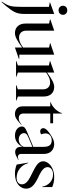

<svg xmlns="http://www.w3.org/2000/svg" viewBox="825 -1567 942 2632"><g transform="rotate(90 1296.0 -251.0)"><path d="M2 197 20 168Q52 119 63 73Q74 27 74 -68V-451L15 -462V-467L170 -523H171V-108Q171 -34 145 18.5Q119 71 62 138L7 200ZM59 -643Q59 -669 76 -685.5Q93 -702 121 -702Q148 -702 165.5 -685.5Q183 -669 183 -643Q183 -617 165.5 -600Q148 -583 121 -583Q94 -583 76.5 -600Q59 -617 59 -643Z M303 -128V-453L246 -465V-470L399 -523H400V-144Q400 -94 426 -67.5Q452 -41 495 -41Q529 -41 559.5 -54Q590 -67 632 -96V-453L572 -465V-470L728 -523H729V-45L788 -44V-39L633 15H632V-84Q565 -34 518 -9.5Q471 15 434 15Q374 15 338.5 -23.5Q303 -62 303 -128Z M818 -5 877 -25V-451L818 -463V-468L973 -523H974V-425Q1040 -474 1087.5 -498.5Q1135 -523 1172 -523Q1232 -523 1267.5 -484.5Q1303 -446 1303 -380V-25L1359 -5V0H1148V-5L1205 -25V-364Q1205 -415 1179.5 -441Q1154 -467 1111 -467Q1077 -467 1046.5 -454Q1016 -441 974 -412V-25L1032 -5V0H818Z M1438 -89V-469H1382V-475Q1432 -493 1474 -536.5Q1516 -580 1531 -629H1536V-508H1670V-469H1536V-101Q1536 -71 1553 -54Q1570 -37 1602 -37Q1626 -37 1644 -46Q1662 -55 1686 -75L1690 -70Q1637 -22 1607 -3.5Q1577 15 1544 15Q1496 15 1467 -12.5Q1438 -40 1438 -89Z M1714 -80Q1714 -103 1729.5 -118Q1745 -133 1791 -152L1993 -236V-379Q1993 -437 1970.5 -463Q1948 -489 1905 -489Q1862 -489 1835.5 -466Q1809 -443 1809 -404Q1809 -376 1821 -344Q1805 -331 1782 -331Q1761 -331 1749 -342Q1737 -353 1737 -373Q1737 -394 1755 -415.5Q1773 -437 1818 -468Q1862 -498 1892.5 -510.5Q1923 -523 1953 -523Q2013 -523 2051.5 -485.5Q2090 -448 2090 -381V-66Q2090 -48 2101.5 -36.5Q2113 -25 2130 -25Q2149 -25 2172 -35V-30Q2133 -8 2110 2Q2087 12 2064 12Q2031 12 2012 -8.5Q1993 -29 1993 -68V-87Q1972 -43 1931.5 -14Q1891 15 1838 15Q1800 15 1772 1.5Q1744 -12 1729 -34Q1714 -56 1714 -80ZM1894 -37Q1928 -37 1955.5 -57Q1983 -77 1993 -106V-224L1865 -170Q1830 -155 1817.5 -142Q1805 -129 1805 -110Q1805 -79 1829.5 -58Q1854 -37 1894 -37Z M2236 -9 2209 -167H2215Q2237 -94 2291 -51Q2345 -8 2418 -8Q2461 -8 2484 -28Q2507 -48 2507 -80Q2507 -115 2478 -145Q2449 -175 2374 -211L2331 -233Q2251 -272 2221 -303Q2191 -334 2191 -371Q2191 -408 2218.5 -443.5Q2246 -479 2295.5 -501Q2345 -523 2407 -523Q2484 -523 2544 -496V-359H2539Q2527 -425 2481.5 -466Q2436 -507 2372 -507Q2325 -507 2298 -486Q2271 -465 2271 -432Q2271 -401 2297 -374Q2323 -347 2385 -316L2422 -299Q2499 -261 2532.5 -224Q2566 -187 2566 -138Q2566 -99 2542.5 -63.5Q2519 -28 2472 -6.5Q2425 15 2360 15Q2323 15 2289 7.5Q2255 0 2236 -9Z"/></g></svg>

Font: Nyght Serif
Style: Regular
Weight: 400
Designer: Maksym Kobuzan
Version: Version 0.410